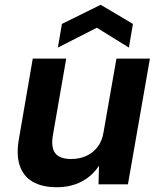

<svg xmlns="http://www.w3.org/2000/svg" viewBox="-20 -771 670 803"><path d="M217 12Q156 12 116.5 -11Q77 -34 62 -80Q47 -126 60 -195L117 -526H257L202 -210Q192 -156 210.5 -131Q229 -106 278 -106Q311 -106 339 -118Q367 -130 387 -155Q407 -180 413 -218L467 -526H607L515 0H392L394 -78Q367 -36 322 -12Q277 12 217 12ZM222 -572 239 -671 401 -751 536 -671 519 -572 385 -655Z"/></svg>

Font: DM Sans 9pt ExtraBold
Style: Italic
Weight: 800
Italic angle: -10°
Version: Version 4.004;gftools[0.9.30]